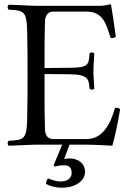

<svg xmlns="http://www.w3.org/2000/svg" viewBox="-20 -672 607 892"><path d="M280 96C303 96 313 110 313 131C313 157 292 171 262 171C242 171 231 167 204 157C197 164 194 171 194 183C219 194 236 200 268 200C329 200 375 169 375 126C375 88 344 64 304 64C295 64 286 65 278 67L303 0H374C422 0 502 5 502 5C516 -45 530 -114 538 -165C537 -166 536 -166 535 -167C528 -171 526 -173 514 -170C494 -98 458 -26 382 -26H226C204 -26 190 -42 189 -69C186 -153 187 -328 187 -328L304 -327C389 -326 393 -305 396 -260C402 -254 412 -254 418 -260C417 -295 414 -308 414 -338C414 -372 417 -394 418 -424C412 -430 402 -430 396 -424C393 -369 389 -358 304 -357L187 -356C187 -356 186 -492 189 -574C190 -598 202 -618 226 -618H382C457 -618 472 -565 494 -496C505 -494 507 -496 515 -499C516 -500 517 -500 518 -501C513 -542 498 -641 496 -649C496 -651 495 -652 492 -652C475 -649 466 -645 442 -645H150C120 -645 70 -649 20 -650C14 -644 14 -633 20 -627C90 -624 103 -619 106 -536C108 -454 108 -404 108 -321C108 -238 108 -191 106 -109C103 -26 90 -21 20 -18C14 -12 14 -1 20 5C69 4 122 0 152 0H269L229 96L235 102C251 97 261 96 280 96Z"/></svg>

Font: Libertinus Serif Display
Style: Regular
Weight: 400
Designer: Philipp H. Poll, Khaled Hosny
Foundry: Caleb Maclennan
Version: Version 7.050;RELEASE